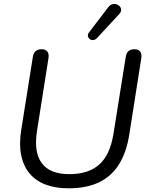

<svg xmlns="http://www.w3.org/2000/svg" viewBox="-20 -967 768 995"><path d="M335.2 8.9Q268.7 8.9 217.6 -10Q166.5 -29 133.9 -67.4Q101.3 -105.9 89.7 -163.3Q78 -220.6 90.5 -296.9L150.3 -672.6Q153.7 -693 165.1 -702.5Q176.5 -711.9 195.9 -711.9Q216.2 -711.9 225.4 -700Q234.6 -688.1 231.2 -665.3L171.9 -289.5Q154.2 -177.1 196.9 -120.8Q239.6 -64.5 339.4 -64.5Q437.8 -64.5 494.1 -114.1Q550.3 -163.8 568 -273.3L631.7 -672.6Q635.1 -693 646.5 -702.5Q657.9 -711.9 677.3 -711.9Q697.2 -711.9 706.4 -700Q715.6 -688.1 712.2 -665.3L649.9 -269.5Q635.4 -177.6 596.9 -115.7Q558.5 -53.9 493.7 -22.5Q428.8 8.9 335.2 8.9ZM482.4 -769.4Q473.1 -760.1 462.8 -759.4Q452.6 -758.6 445 -764.4Q437.5 -770.3 435.7 -779.8Q434 -789.3 441.3 -799.1L540.7 -929.1Q550 -941.8 561.9 -945Q573.9 -948.2 584.2 -944.8Q594.5 -941.3 601.1 -933.6Q607.7 -925.8 607.5 -914.8Q607.2 -903.8 596.5 -892.5Z"/></svg>

Font: Nunito ExtraLight
Style: Italic
Weight: 200
Italic angle: -9°
Designer: Vernon Adams
Foundry: Vernon Adams
Version: Version 3.602